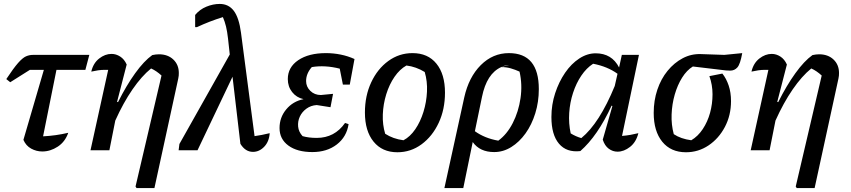

<svg xmlns="http://www.w3.org/2000/svg" viewBox="-20 -764 4324 976"><path d="M32 -346 12 -362Q49 -418 72 -444Q95 -470 112 -477.5Q129 -485 148 -485H434L414 -409H267L199 -71Q263 -74 327 -89Q311 -43 273.5 -18.5Q236 6 195 6Q165 6 138.5 -8.5Q112 -23 99 -53L203 -409H132Z M440 0 530 -409Q522 -409 513 -409Q495 -409 478.5 -406.5Q462 -404 444 -400Q454 -443 484 -466.5Q514 -490 547 -490Q570 -490 591 -476.5Q612 -463 624 -436L575 -246L580 -245Q622 -329 667 -391.5Q712 -454 754 -484Q773 -488 788 -488Q833 -488 861 -461.5Q889 -435 889 -393Q889 -387 888.5 -379.5Q888 -372 886 -364L765 192H674L669 184L801 -380Q775 -404 748 -416Q700 -377 653.5 -309.5Q607 -242 566 -151L536 0Z M888 0 892 -32 1148 -487 1139 -569Q1135 -604 1129 -629Q1123 -654 1113 -677Q1045 -656 981 -626H972V-688Q995 -716 1029 -730Q1063 -744 1097 -744Q1142 -744 1168.5 -709Q1195 -674 1205 -598L1274 -72Q1310 -77 1351 -87Q1348 -44 1323 -18Q1298 8 1266 8Q1227 8 1202 -33L1162 -374L984 0Z M1568 9Q1491 9 1446 -24Q1401 -57 1401 -113Q1401 -167 1435 -208Q1469 -249 1523 -260Q1487 -268 1465 -296Q1443 -324 1443 -362Q1443 -422 1496 -458Q1549 -494 1637 -494Q1675 -494 1712 -486.5Q1749 -479 1782 -464L1758 -334H1723L1707 -415Q1632 -434 1565 -423Q1536 -390 1536 -352Q1536 -323 1557.5 -302Q1579 -281 1611 -281L1673 -287L1660 -219L1590 -230Q1560 -228 1537.5 -211.5Q1515 -195 1504 -171Q1493 -147 1495.5 -120.5Q1498 -94 1518 -72Q1549 -63 1590 -63Q1681 -63 1734 -139L1752 -133Q1742 -68 1692 -29.5Q1642 9 1568 9Z M2000 10Q1923 10 1879 -44Q1835 -98 1835 -192Q1835 -277 1867 -345.5Q1899 -414 1954 -454Q2009 -494 2077 -494Q2155 -494 2198.5 -440.5Q2242 -387 2242 -293Q2242 -208 2210 -139.5Q2178 -71 2123 -30.5Q2068 10 2000 10ZM2031 -51Q2065 -69 2091 -107Q2117 -145 2132.5 -195Q2148 -245 2150.5 -298Q2153 -351 2139 -398Q2095 -425 2046 -431Q2012 -412 1985.5 -373.5Q1959 -335 1943.5 -285Q1928 -235 1926 -182.5Q1924 -130 1938 -84Q1978 -58 2031 -51Z M2239 192 2340 -269Q2363 -372 2424 -433Q2485 -494 2567 -494Q2719 -494 2719 -311Q2719 -246 2701 -188Q2683 -130 2651.5 -86Q2620 -42 2579 -16.5Q2538 9 2492 9Q2419 9 2383 -42L2335 192ZM2569 -434Q2547 -432 2528 -424ZM2430 -271 2394 -97Q2444 -61 2513 -49Q2557 -81 2586.5 -138.5Q2616 -196 2626 -265Q2636 -334 2621 -400Q2599 -410 2576.5 -416.5Q2554 -423 2528 -423Q2454 -390 2430 -271Z M2930 4Q2860 12 2821.5 -33.5Q2783 -79 2783 -169Q2783 -232 2802 -290Q2821 -348 2852.5 -394Q2884 -440 2924.5 -466.5Q2965 -493 3008 -493Q3090 -493 3127 -421L3141 -485H3228L3142 -73Q3165 -75 3185 -78.5Q3205 -82 3225 -87Q3214 -42 3183 -17.5Q3152 7 3119 7Q3095 7 3074.5 -8Q3054 -23 3044 -54L3093 -225L3089 -227Q3018 -73 2930 4ZM2881 -86Q2894 -78 2907.5 -72Q2921 -66 2935 -62Q3027 -137 3105 -327L3119 -389Q3068 -426 2995 -440Q2961 -418 2935 -379.5Q2909 -341 2893 -292Q2877 -243 2873.5 -190Q2870 -137 2881 -86Z M3467 10Q3390 10 3346.5 -43.5Q3303 -97 3303 -190Q3303 -253 3321.5 -308Q3340 -363 3373.5 -404Q3407 -445 3450.5 -468Q3494 -491 3544 -489L3662 -485L3753 -494Q3743 -438 3728.5 -421.5Q3714 -405 3692 -405Q3682 -405 3670 -406L3502 -426Q3471 -407 3447.5 -369.5Q3424 -332 3410 -283.5Q3396 -235 3394 -182.5Q3392 -130 3405 -82Q3441 -58 3494 -51Q3528 -71 3552.5 -108Q3577 -145 3589.5 -190.5Q3602 -236 3602 -284.5Q3602 -333 3586 -377L3652 -390Q3672 -365 3684 -329.5Q3696 -294 3696 -250Q3696 -178 3665 -119Q3634 -60 3582 -25Q3530 10 3467 10Z M3796 0 3886 -409Q3878 -409 3869 -409Q3851 -409 3834.5 -406.5Q3818 -404 3800 -400Q3810 -443 3840 -466.5Q3870 -490 3903 -490Q3926 -490 3947 -476.5Q3968 -463 3980 -436L3931 -246L3936 -245Q3978 -329 4023 -391.5Q4068 -454 4110 -484Q4129 -488 4144 -488Q4189 -488 4217 -461.5Q4245 -435 4245 -393Q4245 -387 4244.5 -379.5Q4244 -372 4242 -364L4121 192H4030L4025 184L4157 -380Q4131 -404 4104 -416Q4056 -377 4009.5 -309.5Q3963 -242 3922 -151L3892 0Z"/></svg>

Font: Piazzolla Medium
Style: Italic
Weight: 500
Italic angle: -11.3°
Designer: Juan Pablo del Peral
Foundry: Huerta Tipografica
Version: Version 1.330